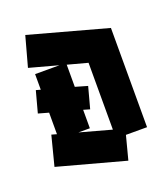

<svg xmlns="http://www.w3.org/2000/svg" viewBox="-131 -762 753 880"><g transform="rotate(-20 245.5 -322.5)"><path d="M343 29 15 -60 52 -204 77 -197V-302L27 -316L55 -420L77 -414V-490H196L56 -528L96 -674L476 -570V-86H373ZM259 -252 228 -261V-171H172L325 -129V-455L228 -481V-373L287 -356Z"/></g></svg>

Font: Blaka Ink
Style: Regular
Weight: 400
Designer: Mohamed Gaber
Foundry: Kief Type Foundry
Version: Version 1.003; ttfautohint (v1.8.4.7-5d5b)